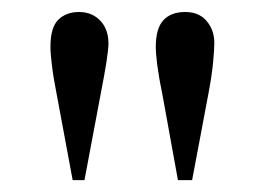

<svg xmlns="http://www.w3.org/2000/svg" viewBox="-20 -698 448 325"><path d="M163.6 -624.5Q163.6 -615.2 160.2 -593Q156.7 -570.8 149.9 -536.1L123 -393.1H103L76.2 -537.1Q70.3 -566.9 67.9 -587.2Q65.4 -607.4 65.4 -618.7Q65.4 -651.9 78.9 -664.8Q92.3 -677.7 113.8 -677.7Q135.7 -677.7 149.7 -663.1Q163.6 -648.4 163.6 -624.5ZM342.8 -625.5Q342.8 -615.7 340.8 -593.5Q338.9 -571.3 332 -535.2L305.2 -393.1H281.2L255.4 -535.2Q249 -566.4 246.3 -586.9Q243.7 -607.4 243.7 -618.7Q243.7 -649.9 256.6 -663.8Q269.5 -677.7 293.5 -677.7Q316.9 -677.7 329.8 -662.4Q342.8 -647 342.8 -625.5Z"/></svg>

Font: Doulos SIL APac
Style: Regular
Weight: 400
Designer: Walt Agee, Victor Gaultney, Peter Martin, Debbi Hosken, Becca Hirsbrunner
Foundry: SIL International
Version: Version 5.000